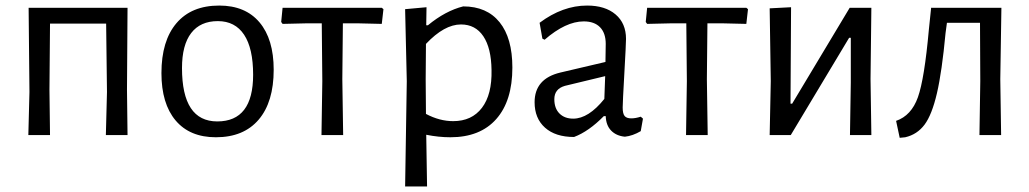

<svg xmlns="http://www.w3.org/2000/svg" viewBox="-20 -486 3705 691"><path d="M82 0 86 -155 83 -458H439L437 -163L439 0H361L365 -155L362 -401H160L158 -163L160 0Z M769 -466Q863 -466 914 -405.5Q965 -345 965 -235Q965 -119 911 -55.5Q857 8 757 8Q663 8 612 -52.5Q561 -113 561 -223Q561 -339 615 -402.5Q669 -466 769 -466ZM764 -410Q701 -410 668 -367Q635 -324 635 -241Q635 -49 762 -49Q891 -49 891 -217Q891 -312 858.5 -361Q826 -410 764 -410Z M1137 0 1140 -194 1138 -402H1082L997 -400L992 -407L997 -458H1354L1360 -453L1354 -400L1270 -402H1214L1212 -201L1215 0Z M1515 -460 1514 -395H1520Q1583 -447 1647 -463Q1732 -463 1778 -406Q1824 -349 1824 -243Q1824 -123 1766 -57.5Q1708 8 1601 8Q1559 8 1514 -1L1517 185H1438L1444 -194L1438 -453ZM1512 -201 1513 -76Q1562 -50 1611 -50Q1678 -50 1714.5 -98Q1751 -146 1749 -234Q1748 -313 1719.5 -355.5Q1691 -398 1639 -398Q1579 -398 1513 -328Z M2093 -466Q2158 -466 2195.5 -434Q2233 -402 2233 -346Q2233 -328 2227 -222Q2221 -116 2221 -99Q2221 -77 2228 -68.5Q2235 -60 2252 -60Q2267 -60 2286 -66L2294 -59L2286 -14Q2257 3 2229 6Q2198 3 2179.5 -16Q2161 -35 2160 -68H2153Q2099 -13 2046 7Q1979 7 1941.5 -26.5Q1904 -60 1904 -118Q1904 -203 1997 -225L2159 -263L2160 -328Q2160 -367 2139.5 -388Q2119 -409 2081 -409Q2016 -409 1940 -343L1932 -347L1922 -404Q2005 -466 2093 -466ZM2158 -212 2013 -177Q1975 -166 1975 -129Q1975 -96 1993.5 -77.5Q2012 -59 2043 -59Q2098 -59 2155 -130Z M2449 0 2452 -194 2450 -402H2394L2309 -400L2304 -407L2309 -458H2666L2672 -453L2666 -400L2582 -402H2526L2524 -201L2527 0Z M2750 0 2754 -194 2750 -456 2827 -460 2825 -113H2831L3038 -458H3116L3113 -202L3116 0H3039L3042 -189V-350H3036L2826 0Z M3218 10 3205 -51Q3260 -70 3283.5 -136Q3307 -202 3323 -380L3331 -457L3330 -458H3584L3580 -201L3583 0H3505L3508 -194L3507 -404H3388L3383 -367Q3370 -228 3352 -150.5Q3334 -73 3307.5 -37.5Q3281 -2 3238 8Z"/></svg>

Font: Alegreya Sans SC
Style: Regular
Weight: 400
Designer: Juan Pablo del Peral
Foundry: Huerta Tipografica
Version: Version 2.007